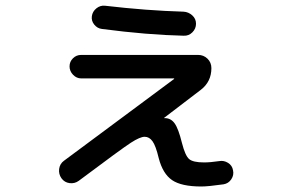

<svg xmlns="http://www.w3.org/2000/svg" viewBox="-20 -635 1040 694"><path d="M264.6 18.6Q250 29.3 231.4 26.9Q212.9 24.4 202.1 9.3Q191.4 -5.9 193.8 -24.4Q196.3 -43 210.9 -53.7L609.4 -349.6V-351.6H608.4H273.4Q256.8 -351.6 244.1 -364.7Q231.4 -377.9 231.4 -395Q231.4 -412.1 243.7 -424.3Q255.9 -436.5 273.4 -436.5H696.3Q715.8 -436.5 730 -422.9Q744.1 -409.2 744.1 -388.7Q744.1 -339.8 706.1 -310.5L573.2 -209V-208H575.2H576.2Q597.7 -208 611.3 -189Q625 -169.9 637.7 -118.2Q649.4 -72.3 663.6 -60.1Q677.7 -47.9 717.8 -47.9Q740.2 -47.9 772.5 -52.7Q789.1 -55.7 804.2 -46.4Q819.3 -37.1 822.3 -19.5Q826.2 -2 815.9 13.2Q805.7 28.3 788.1 31.2Q732.4 39.1 708 39.1Q635.7 39.1 602.1 16.1Q568.4 -6.8 553.7 -63.5Q543 -108.4 531.2 -124.5Q519.5 -140.6 502.9 -140.6Q486.3 -140.6 453.1 -119.1Q419.9 -97.7 264.6 18.6ZM359.4 -614.3Q509.8 -596.7 643.6 -592.8Q661.1 -591.8 674.8 -579.6Q688.5 -567.4 688.5 -549.3Q688.5 -531.2 675.3 -518.1Q662.1 -504.9 643.6 -505.9Q512.7 -508.8 348.6 -530.3Q332 -532.2 320.8 -545.9Q309.6 -559.6 312 -576.7Q314.5 -593.8 328.6 -605Q342.8 -616.2 359.4 -614.3Z"/></svg>

Font: Rounded-X Mgen+ 1m medium
Style: Regular
Weight: 500
Designer: [Source Han Sans]
Ryoko NISHIZUKA  (kana & ideographs); Paul D. Hunt (Latin, Greek & Cyrillic); Wenlong ZHANG  (bopomofo
Version: Version 1.059.20150602